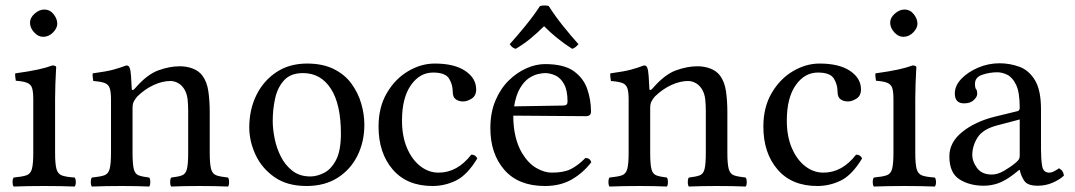

<svg xmlns="http://www.w3.org/2000/svg" viewBox="-20 -682 3941 704"><path d="M90 -599Q90 -617 107 -632Q124 -647 142 -647Q163 -647 176.5 -630Q190 -613 190 -595Q190 -579 174.5 -563Q159 -547 138 -547Q120 -547 105 -563.5Q90 -580 90 -599ZM182 -122Q182 -81 187 -62.5Q192 -44 207.5 -38.5Q223 -33 254 -31Q258 -25 258 -14Q258 -4 254 2Q229 1 200.5 0.5Q172 0 142 0Q112 0 84 0.5Q56 1 30 2Q26 -4 26 -14Q26 -25 30 -31Q61 -34 76.5 -39Q92 -44 97 -62.5Q102 -81 102 -122V-317Q102 -346 97.5 -359.5Q93 -373 79 -378.5Q65 -384 38 -386Q37 -391 36 -400Q35 -409 36 -413Q87 -420 119 -427Q151 -434 172 -442Q186 -442 186 -435Q186 -435 185 -417Q184 -399 183 -372.5Q182 -346 182 -321Z M475 -358Q519 -409 560.5 -424Q602 -439 639 -439Q665 -439 687 -430.5Q709 -422 722 -405Q739 -382 744 -347Q749 -312 749 -271V-122Q749 -81 754 -62.5Q759 -44 773.5 -39Q788 -34 816 -31Q820 -27 820 -14Q820 -2 816 2Q794 1 767 0.5Q740 0 710 0Q680 0 655.5 0.5Q631 1 608 2Q604 -2 604 -14Q604 -27 608 -31Q634 -34 647.5 -39Q661 -44 665.5 -62.5Q670 -81 670 -122V-274Q670 -297 668 -316.5Q666 -336 658 -351Q649 -368 634.5 -376.5Q620 -385 605 -385Q576 -385 544 -370.5Q512 -356 483 -328Q477 -321 471.5 -311.5Q466 -302 466 -286V-122Q466 -81 470.5 -62.5Q475 -44 488.5 -39Q502 -34 527 -31Q531 -27 531 -14Q531 -2 527 2Q505 1 481 0.5Q457 0 427 0Q397 0 368.5 0.5Q340 1 317 2Q313 -2 313 -14Q313 -27 317 -31Q347 -34 362 -39Q377 -44 382 -62.5Q387 -81 387 -122V-317Q387 -346 382 -359.5Q377 -373 363 -378Q349 -383 322 -385Q321 -390 320 -399.5Q319 -409 320 -413Q372 -420 397 -427Q422 -434 443 -442Q449 -442 451.5 -439.5Q454 -437 455 -434Q459 -426 460.5 -402Q462 -378 463 -358Q463 -351 467 -352Q471 -353 475 -358Z M1316 -224Q1316 -163 1291 -112Q1266 -61 1218.5 -30.5Q1171 0 1104 0Q1033 0 986.5 -32.5Q940 -65 917 -114.5Q894 -164 894 -215Q894 -280 920 -333Q946 -386 993.5 -417.5Q1041 -449 1106 -449Q1163 -449 1203.5 -429Q1244 -409 1268.5 -375.5Q1293 -342 1304.5 -302.5Q1316 -263 1316 -224ZM1091 -414Q1046 -414 1022 -388Q998 -362 989 -322Q980 -282 980 -238Q980 -209 987 -174Q994 -139 1010 -107.5Q1026 -76 1052.5 -55.5Q1079 -35 1118 -35Q1142 -35 1168 -48Q1194 -61 1212 -95Q1230 -129 1230 -192Q1230 -300 1193 -357Q1156 -414 1091 -414Z M1730 -101Q1693 -40 1652 -20Q1611 0 1566 0Q1472 0 1420 -60.5Q1368 -121 1368 -218Q1368 -289 1398.5 -341Q1429 -393 1476.5 -421Q1524 -449 1574 -449Q1646 -449 1686 -422Q1726 -395 1726 -354Q1726 -331 1709.5 -320.5Q1693 -310 1678 -310Q1662 -310 1651 -318Q1640 -326 1640 -346Q1640 -372 1626.5 -394Q1613 -416 1568 -416Q1519 -416 1486.5 -369.5Q1454 -323 1454 -240Q1454 -182 1472.5 -139Q1491 -96 1521.5 -72.5Q1552 -49 1588 -49Q1657 -49 1708 -115Q1724 -115 1730 -101Z M1992 -660Q2014 -625 2044 -587.5Q2074 -550 2101 -520Q2097 -515 2091 -510Q2085 -505 2078 -503Q2020 -540 1975 -586Q1951 -562 1925.5 -541Q1900 -520 1871 -503Q1858 -506 1849 -520Q1876 -550 1907 -588Q1938 -626 1960 -660Q1965 -661 1969 -661.5Q1973 -662 1977 -662Q1981 -662 1984.5 -661.5Q1988 -661 1992 -660ZM1978 0Q1881 0 1829.5 -59Q1778 -118 1778 -212Q1778 -269 1796.5 -313Q1815 -357 1845 -386.5Q1875 -416 1910 -431.5Q1945 -447 1978 -447Q2048 -447 2084 -421Q2120 -395 2133.5 -355Q2147 -315 2147 -273Q2147 -256 2128 -256L1862 -258Q1862 -215 1870.5 -180.5Q1879 -146 1894 -121Q1917 -83 1946.5 -66Q1976 -49 2003 -49Q2047 -49 2073 -62Q2099 -75 2127 -103Q2144 -102 2148 -87Q2118 -48 2076.5 -24Q2035 0 1978 0ZM1865 -292 2046 -295Q2061 -295 2061 -309Q2061 -351 2048 -374Q2035 -397 2016 -405.5Q1997 -414 1978 -414Q1969 -414 1953 -410.5Q1937 -407 1919.5 -395.5Q1902 -384 1887 -359Q1872 -334 1865 -292Z M2373 -358Q2417 -409 2458.5 -424Q2500 -439 2537 -439Q2563 -439 2585 -430.5Q2607 -422 2620 -405Q2637 -382 2642 -347Q2647 -312 2647 -271V-122Q2647 -81 2652 -62.5Q2657 -44 2671.5 -39Q2686 -34 2714 -31Q2718 -27 2718 -14Q2718 -2 2714 2Q2692 1 2665 0.5Q2638 0 2608 0Q2578 0 2553.5 0.5Q2529 1 2506 2Q2502 -2 2502 -14Q2502 -27 2506 -31Q2532 -34 2545.5 -39Q2559 -44 2563.5 -62.5Q2568 -81 2568 -122V-274Q2568 -297 2566 -316.5Q2564 -336 2556 -351Q2547 -368 2532.5 -376.5Q2518 -385 2503 -385Q2474 -385 2442 -370.5Q2410 -356 2381 -328Q2375 -321 2369.5 -311.5Q2364 -302 2364 -286V-122Q2364 -81 2368.5 -62.5Q2373 -44 2386.5 -39Q2400 -34 2425 -31Q2429 -27 2429 -14Q2429 -2 2425 2Q2403 1 2379 0.5Q2355 0 2325 0Q2295 0 2266.5 0.5Q2238 1 2215 2Q2211 -2 2211 -14Q2211 -27 2215 -31Q2245 -34 2260 -39Q2275 -44 2280 -62.5Q2285 -81 2285 -122V-317Q2285 -346 2280 -359.5Q2275 -373 2261 -378Q2247 -383 2220 -385Q2219 -390 2218 -399.5Q2217 -409 2218 -413Q2270 -420 2295 -427Q2320 -434 2341 -442Q2347 -442 2349.5 -439.5Q2352 -437 2353 -434Q2357 -426 2358.5 -402Q2360 -378 2361 -358Q2361 -351 2365 -352Q2369 -353 2373 -358Z M3141 -101Q3104 -40 3063 -20Q3022 0 2977 0Q2883 0 2831 -60.5Q2779 -121 2779 -218Q2779 -289 2809.5 -341Q2840 -393 2887.5 -421Q2935 -449 2985 -449Q3057 -449 3097 -422Q3137 -395 3137 -354Q3137 -331 3120.5 -320.5Q3104 -310 3089 -310Q3073 -310 3062 -318Q3051 -326 3051 -346Q3051 -372 3037.5 -394Q3024 -416 2979 -416Q2930 -416 2897.5 -369.5Q2865 -323 2865 -240Q2865 -182 2883.5 -139Q2902 -96 2932.5 -72.5Q2963 -49 2999 -49Q3068 -49 3119 -115Q3135 -115 3141 -101Z M3244 -599Q3244 -617 3261 -632Q3278 -647 3296 -647Q3317 -647 3330.5 -630Q3344 -613 3344 -595Q3344 -579 3328.5 -563Q3313 -547 3292 -547Q3274 -547 3259 -563.5Q3244 -580 3244 -599ZM3336 -122Q3336 -81 3341 -62.5Q3346 -44 3361.5 -38.5Q3377 -33 3408 -31Q3412 -25 3412 -14Q3412 -4 3408 2Q3383 1 3354.5 0.5Q3326 0 3296 0Q3266 0 3238 0.5Q3210 1 3184 2Q3180 -4 3180 -14Q3180 -25 3184 -31Q3215 -34 3230.5 -39Q3246 -44 3251 -62.5Q3256 -81 3256 -122V-317Q3256 -346 3251.5 -359.5Q3247 -373 3233 -378.5Q3219 -384 3192 -386Q3191 -391 3190 -400Q3189 -409 3190 -413Q3241 -420 3273 -427Q3305 -434 3326 -442Q3340 -442 3340 -435Q3340 -435 3339 -417Q3338 -399 3337 -372.5Q3336 -346 3336 -321Z M3555 -375Q3555 -359 3559 -355Q3563 -351 3563 -337Q3563 -327 3550.5 -315Q3538 -303 3515 -303Q3481 -303 3481 -339Q3481 -368 3505 -393Q3529 -418 3566.5 -434Q3604 -450 3645 -450Q3682 -450 3717 -437.5Q3752 -425 3774.5 -388.5Q3797 -352 3797 -281V-134Q3797 -100 3801 -74.5Q3805 -49 3827 -49Q3836 -49 3847 -55Q3858 -61 3863 -65Q3872 -60 3876 -53.5Q3880 -47 3881 -38Q3865 -23 3839.5 -12Q3814 -1 3785 -1Q3748 -1 3736 -18.5Q3724 -36 3719 -59H3717L3697 -43Q3664 -18 3638.5 -9.5Q3613 -1 3587 -1Q3535 -1 3498 -24.5Q3461 -48 3461 -109Q3461 -160 3508 -198Q3555 -236 3627 -254L3713 -275Q3715 -276 3717 -279Q3719 -282 3719 -287Q3719 -344 3705.5 -371.5Q3692 -399 3673 -408Q3654 -417 3637 -417Q3609 -417 3582 -408Q3555 -399 3555 -375ZM3719 -244 3639 -223Q3584 -209 3564.5 -178Q3545 -147 3545 -113Q3545 -90 3562.5 -66Q3580 -42 3617 -42Q3638 -42 3662 -56Q3686 -70 3705 -86Q3711 -91 3715 -96.5Q3719 -102 3719 -112Z"/></svg>

Font: Triodion
Style: Regular
Weight: 400
Version: Version 1.201; ttfautohint (v1.8.4.7-5d5b)